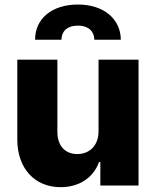

<svg xmlns="http://www.w3.org/2000/svg" viewBox="-20 -804 676 832"><path d="M132.1 -631.7H246.4C246.1 -663 265.6 -692.8 317.5 -692.8C368.6 -692.8 388.5 -663.4 388.8 -631.7H503.6C502.8 -721.2 430.4 -784.4 317.5 -784.4C203.1 -784.4 131.4 -721.2 132.1 -631.7ZM407 -235.4C407 -171.9 366.5 -136.4 315 -136.4C261.7 -136.4 229 -172.6 228.7 -231.9V-545.5H55V-197.8C55.4 -74.6 130.3 7.1 242.5 7.1C324.2 7.1 384.9 -34.8 409.1 -101.6H414.8V0H580.3V-545.5H407Z"/></svg>

Font: TID UI Extra Bold
Style: Regular
Weight: 800
Designer: The TID Project Authors
Foundry: Bakken & Bæck
Version: Version 1.001;hotconv 1.0.109;makeotfexe 2.5.65596